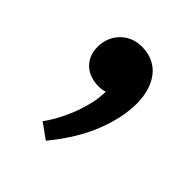

<svg xmlns="http://www.w3.org/2000/svg" viewBox="-106 -206 462 462"><g transform="rotate(45 125.0 25.0)"><path d="M207.5 -31.7Q207.5 17.1 185.3 73Q163.1 128.9 115.7 186.5L77.1 158.7Q85 148.4 95 130.9Q105 113.3 113.8 91.8Q122.6 70.3 128.4 46.6Q134.3 22.9 134.3 1Q127 3.4 122.6 3.9Q118.2 4.4 112.8 4.4Q99.6 4.4 87.2 0.5Q74.7 -3.4 65.2 -11.5Q55.7 -19.5 49.8 -32Q43.9 -44.4 43.9 -62Q43.9 -77.1 49.3 -90.8Q54.7 -104.5 64.5 -114.7Q74.2 -125 87.9 -131.1Q101.6 -137.2 118.7 -137.2Q141.1 -137.2 157.7 -129.2Q174.3 -121.1 185.3 -106.7Q196.3 -92.3 201.9 -73Q207.5 -53.7 207.5 -31.7Z"/></g></svg>

Font: DimaBanoo
Style: Bold
Weight: 800
Designer: R.Balvardi
Foundry: R.Balvardi
Version: Version 1.0.0-alpha3